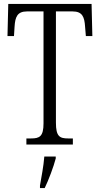

<svg xmlns="http://www.w3.org/2000/svg" viewBox="-20 -734 508 975"><path d="M114 0H350V-31H326C283 -31 264 -41 264 -111V-676H349C398 -676 409 -648 412 -599L416 -551H449L445 -714H22L18 -551H51L54 -599C57 -648 68 -676 117 -676H201V-108C201 -41 181 -31 138 -31H114ZM183 208V221H207C227 180 252 113 263 71V61H205C201 112 191 161 183 208Z"/></svg>

Font: Noto Serif Lao ExtraCondensed Light
Style: Regular
Weight: 300
Width: 2
Designer: Monotype Design Team
Foundry: Monotype Imaging Inc.
Version: Version 2.003